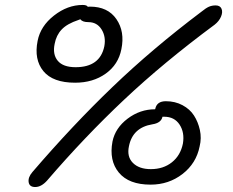

<svg xmlns="http://www.w3.org/2000/svg" viewBox="-20 -753 946 780"><path d="M285.2 -417Q194.8 -417 156.2 -464.1Q117.7 -511.2 132.8 -586.9Q144.5 -647 199.5 -689.9Q254.4 -732.9 315.9 -732.9Q333 -732.9 336.9 -725.1Q339.8 -726.1 345.2 -726.1Q418 -726.1 452.9 -675.3Q487.8 -624.5 473.1 -553.2Q460.9 -490.7 409.4 -453.9Q357.9 -417 285.2 -417ZM123 6.8Q99.6 6.8 96.4 -12.9Q93.3 -32.7 111.8 -54.2Q274.9 -244.1 437.3 -399.9Q599.6 -555.7 797.9 -705.1Q816.4 -720.2 828.6 -725.6Q840.8 -731 856 -731Q874 -731 879.9 -717.5Q885.7 -704.1 877.9 -685.5Q870.1 -667 852.1 -652.8Q644.5 -499 483.9 -347.7Q323.2 -196.3 170.9 -19Q147.5 6.8 123 6.8ZM202.1 -575.2Q192.9 -532.2 214.6 -506.1Q236.3 -480 287.1 -480Q386.2 -480 403.8 -564.9Q411.1 -604 392.6 -633.5Q374 -663.1 338.9 -663.1Q314.9 -663.1 306.2 -674.8Q305.2 -674.3 302.5 -673.3Q299.8 -672.4 298.8 -671.9Q252.9 -656.7 230.7 -633.3Q208.5 -609.9 202.1 -575.2ZM591.8 -2.9Q503.4 -2.9 462.9 -51.8Q422.4 -100.6 437 -178.2Q448.2 -232.9 498.5 -271Q548.8 -309.1 609.9 -309.1L610.8 -311Q617.2 -341.8 653.8 -341.8Q691.4 -341.8 721.4 -325.7Q751.5 -309.6 768.1 -283.7Q784.7 -257.8 792 -224.9Q799.3 -191.9 791 -158.2Q777.3 -89.4 721.4 -46.1Q665.5 -2.9 591.8 -2.9ZM503.9 -159.2Q494.6 -116.7 519.8 -91.3Q544.9 -65.9 592.8 -65.9Q643.6 -65.9 678.5 -93.8Q713.4 -121.6 723.1 -169.9Q730.5 -214.8 709.5 -246.8Q688.5 -278.8 647 -278.8H640.1Q634.8 -253.4 599.1 -248Q519 -234.9 503.9 -159.2Z"/></svg>

Font: Shantell Sans Bouncy
Style: Italic
Weight: 300
Italic angle: -11.31°
Designer: Stephen Nixon, Anya Danilova, Shantell Martin
Foundry: Arrow Type
Version: Version 1.006;[9816181b4]